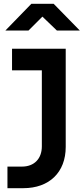

<svg xmlns="http://www.w3.org/2000/svg" viewBox="-20 -805 440 1005"><path d="M129 -645 202 -718 278 -645H398L261 -785H144L8 -645ZM102 180C238 180 324 97 324 -36V-550H43V-437H199V-39C199 26 159 67 95 67H19V180Z"/></svg>

Font: Tekne LDO
Style: Bold
Weight: 700
Monospace: yes
Designer: Alessio Laiso, Mario Rullo, Paolo Rosset
Foundry: Alessio Laiso
Version: Version 1.000;hotconv 1.0.109;makeotfexe 2.5.65596